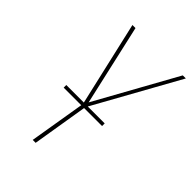

<svg xmlns="http://www.w3.org/2000/svg" viewBox="-215 -832 930 930"><g transform="rotate(45 250.0 -367.5)"><path d="M184 0 233 -295 132 -735H153L247 -320L477 -735H498L252 -292L204 0ZM374 -285H111V-303H374Z"/></g></svg>

Font: Iosevka Thin
Style: Italic
Weight: 100
Italic angle: -9°
Monospace: yes
Designer: Belleve Invis
Foundry: Belleve Invis
Version: Version 32.5.0; ttfautohint (v1.8.4)